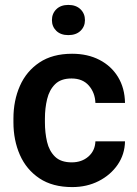

<svg xmlns="http://www.w3.org/2000/svg" viewBox="-20 -759 561 789"><path d="M274.9 -91.8Q315.9 -91.8 343.3 -115.7Q370.6 -139.6 372.1 -178.2H493.7Q492.7 -124.5 463.4 -82Q434.1 -39.6 385.5 -14.9Q336.9 9.8 276.9 9.8Q195.8 9.8 142.1 -26.1Q88.4 -62 61.8 -122.3Q35.2 -182.6 35.2 -256.3V-272Q35.2 -345.7 61.8 -406Q88.4 -466.3 142.1 -502.2Q195.8 -538.1 276.4 -538.1Q340.3 -538.1 388.9 -512.9Q437.5 -487.8 465.1 -442.4Q492.7 -397 493.7 -335.9H372.1Q370.6 -377.9 345.2 -407.2Q319.8 -436.5 273.9 -436.5Q230 -436.5 206.3 -412.8Q182.6 -389.2 173.6 -351.6Q164.6 -314 164.6 -272V-256.3Q164.6 -213.9 173.3 -176.3Q182.1 -138.7 206.1 -115.2Q230 -91.8 274.9 -91.8ZM193.4 -676.3Q193.4 -703.1 211.4 -720.9Q229.5 -738.8 260.7 -738.8Q292.5 -738.8 310.8 -720.9Q329.1 -703.1 329.1 -676.3Q329.1 -649.9 310.8 -632.3Q292.5 -614.7 260.7 -614.7Q229.5 -614.7 211.4 -632.3Q193.4 -649.9 193.4 -676.3Z"/></svg>

Font: Vazirmatn RD UI SemiBold
Style: Regular
Weight: 600
Designer: Saber Rastikerdar
Foundry: Saber Rastikerdar
Version: Version 33.003